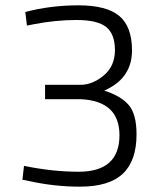

<svg xmlns="http://www.w3.org/2000/svg" viewBox="-20 -690 600 720"><path d="M75 -645Q169 -670 274.5 -670Q380 -670 427.5 -630Q475 -590 475 -501Q475 -402 383 -356L371 -350Q432 -331 462 -297Q492 -263 492 -186Q492 -87 440.5 -38.5Q389 10 280 10Q186 10 94 -10L64 -16L70 -68Q177 -46 275 -46Q428 -46 428 -183Q428 -311 283 -318H149V-372H282Q327 -372 369 -407Q411 -442 411 -502Q411 -562 378.5 -588.5Q346 -615 267 -615Q188 -615 106 -599L81 -594Z"/></svg>

Font: Titillium Web
Style: Light
Weight: 300
Version: Version 1.001;PS 57.000;hotconv 1.0.70;makeotf.lib2.5.55311